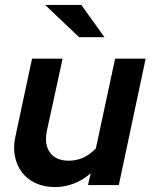

<svg xmlns="http://www.w3.org/2000/svg" viewBox="-20 -751 616 779"><path d="M33 0ZM234 -513Q218 -439 202 -366Q186 -293 170 -219Q159 -165 183 -132Q207 -99 259 -99Q322 -99 369 -149Q389 -240 408 -331Q427 -422 447 -513H571Q544 -384 516.5 -256.5Q489 -129 462 0H337Q340 -12 342.5 -24Q345 -36 348 -48Q316 -20 279 -6Q242 8 204 8Q159 8 124.5 -8Q90 -24 68.5 -52.5Q47 -81 40 -120Q33 -159 44 -204Q61 -282 77 -358.5Q93 -435 110 -513ZM310 -731 404 -600H301L163 -731Z"/></svg>

Font: Rosa Sans SemiBold
Style: Italic
Weight: 600
Italic angle: -12°
Designer: Pentagram / MCKL
Foundry: Pentagram / MCKL
Version: Version 1.005;September 16, 2019;FontCreator 11.5.0.2425 64-